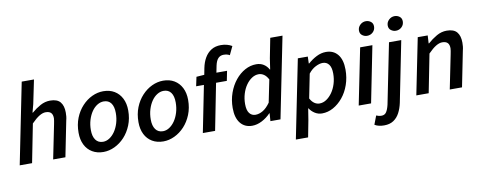

<svg xmlns="http://www.w3.org/2000/svg" viewBox="-73 -1082 4148 1651"><g transform="rotate(-10 2001.0 -256.0)"><path d="M22 0 164 -706H271L228 -498L209 -427H213Q250 -459 290.5 -481Q331 -503 375 -503Q437 -503 464 -470.5Q491 -438 491 -379Q491 -362 489.5 -345.5Q488 -329 483 -310L421 0H314L374 -296Q377 -314 379.5 -325.5Q382 -337 382 -348Q382 -380 367 -395.5Q352 -411 320 -411Q295 -411 265 -393Q235 -375 196 -335L130 0Z M752 12Q697 12 655.5 -12.5Q614 -37 591.5 -82Q569 -127 569 -188Q569 -259 592 -316.5Q615 -374 654 -416Q693 -458 741 -480.5Q789 -503 839 -503Q895 -503 936 -478.5Q977 -454 1000 -409Q1023 -364 1023 -303Q1023 -233 999.5 -175Q976 -117 937.5 -75.5Q899 -34 850.5 -11Q802 12 752 12ZM764 -75Q793 -75 820 -92.5Q847 -110 868 -140.5Q889 -171 901.5 -212Q914 -253 914 -300Q914 -356 892 -386Q870 -416 828 -416Q799 -416 771.5 -399Q744 -382 723 -351.5Q702 -321 689.5 -280Q677 -239 677 -192Q677 -137 699.5 -106Q722 -75 764 -75Z M1275 12Q1220 12 1178.5 -12.5Q1137 -37 1114.5 -82Q1092 -127 1092 -188Q1092 -259 1115 -316.5Q1138 -374 1177 -416Q1216 -458 1264 -480.5Q1312 -503 1362 -503Q1418 -503 1459 -478.5Q1500 -454 1523 -409Q1546 -364 1546 -303Q1546 -233 1522.5 -175Q1499 -117 1460.5 -75.5Q1422 -34 1373.5 -11Q1325 12 1275 12ZM1287 -75Q1316 -75 1343 -92.5Q1370 -110 1391 -140.5Q1412 -171 1424.5 -212Q1437 -253 1437 -300Q1437 -356 1415 -386Q1393 -416 1351 -416Q1322 -416 1294.5 -399Q1267 -382 1246 -351.5Q1225 -321 1212.5 -280Q1200 -239 1200 -192Q1200 -137 1222.5 -106Q1245 -75 1287 -75Z M1621 0 1702 -406H1634L1651 -486L1720 -491L1731 -548Q1741 -598 1763 -636Q1785 -674 1820 -696Q1855 -718 1904 -718Q1932 -718 1956.5 -711.5Q1981 -705 2001 -693L1966 -619Q1957 -625 1943 -628.5Q1929 -632 1913 -632Q1884 -632 1865.5 -612.5Q1847 -593 1838 -551L1826 -491H1919L1902 -406H1808L1728 0Z M2051 12Q1986 12 1948.5 -34.5Q1911 -81 1911 -167Q1911 -237 1933 -298.5Q1955 -360 1992.5 -406Q2030 -452 2077 -477.5Q2124 -503 2175 -503Q2212 -503 2239.5 -485.5Q2267 -468 2283 -438H2286L2300 -532L2334 -706H2441L2299 0H2211L2216 -68H2213Q2179 -32 2136 -10Q2093 12 2051 12ZM2095 -76Q2127 -76 2160 -95.5Q2193 -115 2224 -159L2264 -355Q2247 -387 2225.5 -401Q2204 -415 2181 -415Q2150 -415 2121.5 -396.5Q2093 -378 2070.5 -346Q2048 -314 2035 -271.5Q2022 -229 2022 -182Q2022 -128 2042 -102Q2062 -76 2095 -76Z M2399 194 2537 -491H2624L2622 -431H2626Q2661 -462 2701.5 -482.5Q2742 -503 2784 -503Q2849 -503 2886.5 -457Q2924 -411 2924 -324Q2924 -254 2902.5 -192.5Q2881 -131 2843.5 -85.5Q2806 -40 2759 -14Q2712 12 2661 12Q2627 12 2598.5 -6Q2570 -24 2552 -52H2550L2534 48L2506 194ZM2654 -76Q2686 -76 2714.5 -95Q2743 -114 2765.5 -146Q2788 -178 2801 -220Q2814 -262 2814 -310Q2814 -363 2794 -389Q2774 -415 2740 -415Q2712 -415 2677.5 -397.5Q2643 -380 2615 -344L2573 -134Q2589 -104 2610 -90Q2631 -76 2654 -76Z M2982 0 3081 -491H3188L3090 0ZM3158 -578Q3135 -578 3115.5 -592.5Q3096 -607 3096 -634Q3096 -663 3117.5 -683.5Q3139 -704 3168 -704Q3192 -704 3211 -689.5Q3230 -675 3230 -648Q3230 -618 3209 -598Q3188 -578 3158 -578Z M3169 206Q3146 206 3125 201.5Q3104 197 3086 186L3115 110Q3126 115 3137 117.5Q3148 120 3161 120Q3188 120 3202.5 99Q3217 78 3227 36L3333 -491H3440L3334 39Q3324 86 3304 124Q3284 162 3251 184Q3218 206 3169 206ZM3409 -578Q3386 -578 3366.5 -592.5Q3347 -607 3347 -634Q3347 -663 3368.5 -683.5Q3390 -704 3419 -704Q3443 -704 3462 -689.5Q3481 -675 3481 -648Q3481 -618 3460 -598Q3439 -578 3409 -578Z M3485 0 3584 -491H3671L3667 -422H3671Q3708 -455 3750 -479Q3792 -503 3838 -503Q3900 -503 3927 -470.5Q3954 -438 3954 -379Q3954 -362 3952.5 -345.5Q3951 -329 3946 -310L3884 0H3777L3837 -296Q3840 -314 3842.5 -325.5Q3845 -337 3845 -348Q3845 -380 3830 -395.5Q3815 -411 3783 -411Q3758 -411 3728 -393Q3698 -375 3659 -335L3593 0Z"/></g></svg>

Font: Source Sans 3 SemiBold
Style: Italic
Weight: 600
Italic angle: -11°
Designer: Paul D. Hunt
Foundry: Adobe
Version: Version 3.046;hotconv 1.0.118;makeotfexe 2.5.65603